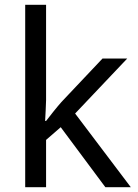

<svg xmlns="http://www.w3.org/2000/svg" viewBox="-20 -780 574 800"><path d="M172 -363V-760H85V0H172V-197L233 -250L419 0H525L293 -307L510 -536H407L236 -355C218 -335 184 -292 172 -276H168C169 -301 172 -342 172 -363Z"/></svg>

Font: Noto Sans Miao
Style: Regular
Weight: 400
Designer: Monotype Design Team
Foundry: Monotype Imaging Inc.
Version: Version 2.003